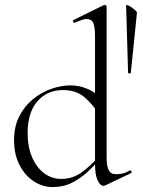

<svg xmlns="http://www.w3.org/2000/svg" viewBox="-20 -745 575 778"><path d="M193 13Q152 13 116 -11Q80 -35 58.5 -77.5Q37 -120 37 -177Q37 -233 58.5 -274.5Q80 -316 114 -343.5Q148 -371 188 -385Q228 -399 265 -399Q300 -399 330.5 -386.5Q361 -374 387 -351L378 -287Q353 -325 320.5 -352.5Q288 -380 235 -380Q171 -380 131.5 -334.5Q92 -289 92 -206Q92 -150 110 -108Q128 -66 159 -43Q190 -20 228 -20Q274 -20 310 -46Q346 -72 378 -108L386 -101Q365 -77 337 -50.5Q309 -24 273.5 -5.5Q238 13 193 13ZM412 -718V-108Q412 -72 420.5 -55.5Q429 -39 450 -39Q460 -39 474.5 -41.5Q489 -44 505 -54Q510 -56 512.5 -50.5Q515 -45 510 -43L407 6Q403 8 399 8Q386 8 375.5 -14.5Q365 -37 365 -81V-599Q365 -635 358 -651.5Q351 -668 331 -668Q322 -668 311 -664Q300 -660 283 -653Q279 -651 276.5 -657Q274 -663 278 -664L400 -724Q402 -725 405 -725Q407 -725 409.5 -723Q412 -721 412 -718ZM491 -722Q491 -726 498 -723.5Q505 -721 513.5 -715Q522 -709 528.5 -703Q535 -697 535 -694L510 -449Q510 -447 504.5 -447.5Q499 -448 499 -450Z"/></svg>

Font: Cormorant Light
Style: Regular
Weight: 300
Designer: Christian Thalmann (Catharsis Fonts)
Foundry: Catharsis Fonts
Version: Version 4.000